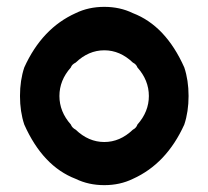

<svg xmlns="http://www.w3.org/2000/svg" viewBox="-20 -530 608 560"><path d="M367.5 -8.3Q330 10 284.2 10Q238.3 10 200.8 -8.3Q105 -45 50.8 -166.7Q38.3 -204.2 38.3 -250Q38.3 -295.8 50.8 -333.3Q102.5 -447.5 200.8 -491.7Q238.3 -510 284.2 -510Q330 -510 367.5 -491.7Q463.3 -455 517.5 -333.3Q530 -295.8 530 -250Q530 -204.2 517.5 -166.7Q465.8 -52.5 367.5 -8.3ZM367.5 -151.7Q377.5 -156.7 380.8 -166.7Q414.2 -204.2 414.2 -250Q414.2 -295.8 380.8 -333.3Q377.5 -342.5 367.5 -347.5Q330 -383.3 284.2 -383.3Q238.3 -383.3 200.8 -347.5Q189.2 -341.7 186.7 -333.3Q153.3 -295.8 153.3 -250Q153.3 -204.2 186.7 -166.7Q190 -157.5 200.8 -151.7Q238.3 -115.8 284.2 -115.8Q330 -115.8 367.5 -151.7Z"/></svg>

Font: 0xA000
Style: Bold
Weight: 700
Version: Version 0.1